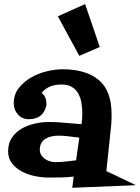

<svg xmlns="http://www.w3.org/2000/svg" viewBox="-20 -892 682 935"><path d="M641.6 9.8 332 22.5 338.9 -32.2Q307.6 -28.3 276.4 -27.8Q245.1 -27.3 213.9 -27.3Q185.5 -27.3 151.4 -34.2Q117.2 -41 87.9 -56.2Q58.6 -71.3 39.1 -95.7Q19.5 -120.1 19.5 -155.3Q19.5 -194.3 38.1 -221.7Q56.6 -249 85.4 -265.6Q114.3 -282.2 149.4 -290Q184.6 -297.9 217.8 -297.9Q258.8 -297.9 297.9 -293.9Q336.9 -290 377 -287.1Q378.9 -299.8 379.9 -313Q380.9 -326.2 380.9 -339.8Q380.9 -366.2 376.5 -391.6Q372.1 -417 360.8 -437Q349.6 -457 329.6 -468.8Q309.6 -480.5 278.3 -480.5Q249 -480.5 225.1 -471.2Q201.2 -461.9 182.6 -439.5Q196.3 -428.7 201.2 -415.5Q206.1 -402.3 206.1 -385.7V-379.9Q191.4 -311.5 120.1 -311.5Q87.9 -311.5 67.4 -334.5Q46.9 -357.4 46.9 -388.7Q46.9 -431.6 71.3 -462.9Q95.7 -494.1 131.3 -514.6Q167 -535.2 208.5 -544.9Q250 -554.7 285.2 -554.7Q397.5 -554.7 460.4 -502.9Q523.4 -451.2 523.4 -334Q523.4 -321.3 522.9 -308.6Q522.5 -295.9 521.5 -283.2L498 -58.6Q535.2 -42 570.3 -24.4Q605.5 -6.8 641.6 9.8ZM366.2 -221.7Q340.8 -224.6 315.4 -228Q290 -231.4 264.6 -231.4Q248 -231.4 231.9 -228Q215.8 -224.6 202.6 -216.8Q189.5 -209 181.6 -195.8Q173.8 -182.6 173.8 -163.1Q173.8 -148.4 180.7 -137.2Q187.5 -126 198.7 -118.2Q210 -110.4 223.1 -106.4Q236.3 -102.5 249 -102.5Q274.4 -102.5 300.3 -105.5Q326.2 -108.4 350.6 -111.3ZM465.8 -663.1 366.2 -620.1 261.7 -812.5 394.5 -872.1Z"/></svg>

Font: Fontdiner Swanky
Style: Regular
Weight: 400
Designer: Font Diner, Inc
Foundry: Font Diner, Inc
Version: Version 1.001